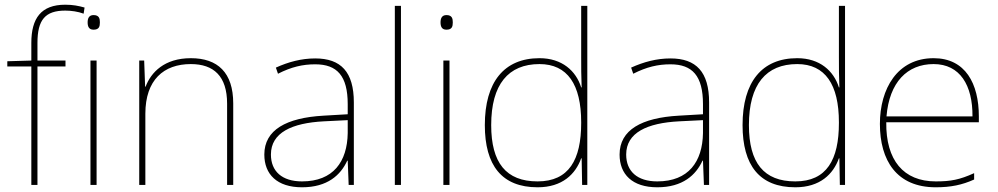

<svg xmlns="http://www.w3.org/2000/svg" viewBox="-20 -785 4236 815"><path d="M258 -503V-528H139V-603C139 -701 172 -740 257 -740C282 -740 311 -736 335 -727L339 -753C314 -760 290 -765 257 -765C154 -765 113 -707 113 -603V-528L11 -525V-503H113V0H139V-503Z M377 -721C357 -721 352 -706 352 -690C352 -673 357 -659 377 -659C401 -659 404 -673 404 -690C404 -706 401 -721 377 -721ZM390 -528H364V0H390Z M790 -538C678 -538 621 -478 598 -417H596L592 -528H571V0H597V-302C597 -446 675 -513 790 -513C887 -513 944 -462 944 -345V0H970V-346C970 -477 904 -538 790 -538Z M1318 -537C1259 -537 1204 -522 1151 -498L1160 -472C1217 -501 1265 -512 1318 -512C1411 -512 1456 -463 1456 -343V-300L1353 -294C1196 -285 1102 -234 1102 -129C1102 -45 1156 10 1262 10C1370 10 1426 -42 1454 -103H1456L1460 0H1482V-350C1482 -480 1427 -537 1318 -537ZM1355 -270 1456 -275V-220C1454 -99 1395 -15 1262 -15C1177 -15 1130 -58 1130 -129C1130 -222 1219 -263 1355 -270Z M1682 0V-760H1656V0Z M1875 -721C1855 -721 1850 -706 1850 -690C1850 -673 1855 -659 1875 -659C1899 -659 1902 -673 1902 -690C1902 -706 1899 -721 1875 -721ZM1888 -528H1862V0H1888Z M2262 10C2367 10 2423 -46 2447 -113H2449L2451 0H2473V-760H2447V-543C2447 -501 2447 -459 2449 -414H2447C2425 -484 2366 -538 2270 -538C2120 -538 2038 -437 2038 -254C2038 -83 2110 10 2262 10ZM2262 -15C2128 -15 2065 -94 2065 -254C2065 -427 2138 -513 2270 -513C2389 -513 2447 -426 2447 -266V-263C2447 -107 2395 -15 2262 -15Z M2826 -537C2767 -537 2712 -522 2659 -498L2668 -472C2725 -501 2773 -512 2826 -512C2919 -512 2964 -463 2964 -343V-300L2861 -294C2704 -285 2610 -234 2610 -129C2610 -45 2664 10 2770 10C2878 10 2934 -42 2962 -103H2964L2968 0H2990V-350C2990 -480 2935 -537 2826 -537ZM2863 -270 2964 -275V-220C2962 -99 2903 -15 2770 -15C2685 -15 2638 -58 2638 -129C2638 -222 2727 -263 2863 -270Z M3356 10C3461 10 3517 -46 3541 -113H3543L3545 0H3567V-760H3541V-543C3541 -501 3541 -459 3543 -414H3541C3519 -484 3460 -538 3364 -538C3214 -538 3132 -437 3132 -254C3132 -83 3204 10 3356 10ZM3356 -15C3222 -15 3159 -94 3159 -254C3159 -427 3232 -513 3364 -513C3483 -513 3541 -426 3541 -266V-263C3541 -107 3489 -15 3356 -15Z M3943 -538C3789 -538 3715 -408 3715 -259C3715 -104 3786 10 3952 10C4016 10 4064 0 4115 -23V-50C4053 -22 4016 -15 3952 -15C3815 -15 3740 -105 3742 -266H4135V-291C4135 -430 4078 -538 3943 -538ZM3943 -513C4055 -513 4109 -423 4108 -291H3743C3755 -436 3831 -513 3943 -513Z"/></svg>

Font: Noto Sans Georgian Thin
Style: Regular
Weight: 100
Designer: Monotype Design Team, Akaki Razmadze
Foundry: Google LLC
Version: Version 2.005